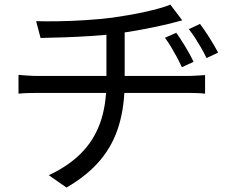

<svg xmlns="http://www.w3.org/2000/svg" viewBox="-20 -776 1040 849"><path d="M759.6 -631Q777.4 -606.1 798.7 -571.1Q820.1 -536.1 836.1 -502.7L784.3 -478.9Q773.1 -503 761.4 -524.7Q749.7 -546.3 737.1 -567.4Q724.6 -588.5 709.2 -609ZM864.4 -670.3Q882.6 -646.4 904.9 -611.1Q927.3 -575.8 944.7 -543.3L893.3 -519.2Q881.8 -543.3 869.3 -564.8Q856.9 -586.2 843.9 -606.6Q830.8 -627 815 -647.2ZM139.7 -682.4Q177.5 -681.2 235.7 -682Q294 -682.8 358 -686.9Q422 -691 475.8 -697.8Q509.7 -702.6 547.1 -709Q584.5 -715.4 620.1 -723.2Q655.8 -731 685.4 -739.4Q714.9 -747.7 733.3 -755.5L785.9 -686Q769.6 -682 755.5 -678.1Q741.4 -674.3 729.9 -671.3Q700.9 -664.5 662.5 -656.3Q624 -648.1 581.6 -640.7Q539.2 -633.4 498.8 -628Q443 -620.6 381.5 -616.7Q320.1 -612.8 262.2 -610.9Q204.2 -609.1 159.4 -608.1ZM195.8 -1.2Q280.9 -41 337.4 -97.2Q393.9 -153.3 422.3 -231.2Q450.6 -309 450.6 -412.3Q450.6 -412.3 450.6 -440.7Q450.6 -469.2 450.6 -519.9Q450.6 -570.7 450.6 -639L531.3 -649.9Q531.3 -626.6 531.3 -595.7Q531.3 -564.9 531.3 -532.8Q531.3 -500.8 531.3 -473.8Q531.3 -446.8 531.3 -430.1Q531.3 -413.5 531.3 -413.5Q531.3 -307.3 505.8 -221.7Q480.3 -136.1 423.9 -68.5Q367.5 -0.9 274 53.4ZM61.8 -444.8Q78.7 -443.5 102.7 -441.8Q126.7 -440.1 149.5 -440.1Q163.1 -440.1 202.1 -440.1Q241.1 -440.1 296.8 -440.1Q352.5 -440.1 415.9 -440.1Q479.3 -440.1 542.9 -440.1Q606.4 -440.1 661.4 -440.1Q716.4 -440.1 755.4 -440.1Q794.3 -440.1 807.5 -440.1Q818.5 -440.1 833 -440.8Q847.6 -441.5 862 -442.3Q876.4 -443.2 886.8 -444.2V-361.8Q870.3 -363.8 849.3 -364.5Q828.2 -365.2 809.3 -365.2Q796.5 -365.2 757.7 -365.2Q719 -365.2 663.5 -365.2Q608 -365.2 544.5 -365.2Q481 -365.2 417.3 -365.2Q353.5 -365.2 297.6 -365.2Q241.7 -365.2 203 -365.2Q164.3 -365.2 151.1 -365.2Q127.3 -365.2 103.6 -364.5Q80 -363.8 61.8 -361.8Z"/></svg>

Font: Noto Sans KR Thin
Style: Regular
Weight: 100
Designer: Ryoko NISHIZUKA 西塚涼子 (kana, bopomofo & ideographs); Paul D. Hunt (Latin, Greek & Cyrillic); Sandoll Communications 산돌커뮤니
Foundry: Adobe
Version: Version 2.004-H2;hotconv 1.0.118;makeotfexe 2.5.65603